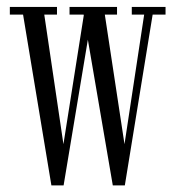

<svg xmlns="http://www.w3.org/2000/svg" viewBox="-20 -544 516 566"><path d="M131.5 2.5 48 -501H9V-523.5H148V-501H110.5L167 -119L227 -499L226.5 -501H185V-523.5H325V-501H289L347 -119L405 -501H368.5V-523.5H468V-501H430L348 2.5H312.5L239 -427L167.5 2.5Z"/></svg>

Font: Imbue 50pt Light
Style: Regular
Weight: 300
Designer: Tyler Finck
Foundry: Etcetera Type Company
Version: Version 1.102; ttfautohint (v1.8.3)